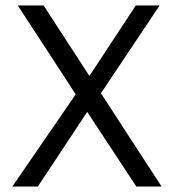

<svg xmlns="http://www.w3.org/2000/svg" viewBox="-20 -680 641 700"><path d="M348 -340 562 -660H475L306 -403L139 -660H45L256 -336L25 0H118L298 -272L477 0H569Z"/></svg>

Font: WorkSans-Regular
Style: Regular
Weight: 500
Designer: Wei Huang
Foundry: Wei Huang
Version: ""